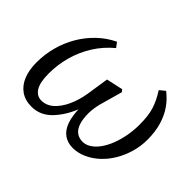

<svg xmlns="http://www.w3.org/2000/svg" viewBox="-103 -685 898 898"><g transform="rotate(45 346.0 -236.0)"><path d="M168 13Q126 13 97 -7Q68 -27 53 -63.5Q38 -100 38 -151Q38 -204 51.5 -254Q65 -304 90.5 -348Q116 -392 153 -427.5Q190 -463 236 -485L254 -461Q207 -422 176 -372Q145 -322 130 -266.5Q115 -211 115 -154Q115 -95 132.5 -67.5Q150 -40 180 -40Q213 -40 239.5 -63.5Q266 -87 284.5 -127Q303 -167 311 -216L328 -327L410 -345L419 -334L387 -220Q383 -204 380.5 -186.5Q378 -169 378 -155Q378 -116 386.5 -90.5Q395 -65 412 -52.5Q429 -40 453 -40Q474 -40 494 -53Q514 -66 530.5 -89Q547 -112 559 -142.5Q571 -173 578 -209.5Q585 -246 585 -286Q585 -343 573.5 -381Q562 -419 534 -463L561 -485Q592 -461 614 -429.5Q636 -398 648.5 -356.5Q661 -315 661 -261Q661 -219 649.5 -179Q638 -139 617.5 -104Q597 -69 569 -43Q541 -17 508 -2Q475 13 440 13Q407 13 382.5 -4Q358 -21 345 -57Q332 -93 332 -148L338 -149Q313 -80 270 -33.5Q227 13 168 13Z"/></g></svg>

Font: Source Serif 4
Style: Italic
Weight: 400
Italic angle: -12°
Designer: Frank Grießhammer
Foundry: Adobe Systems Incorporated
Version: Version 4.004;hotconv 1.0.116;makeotfexe 2.5.65601